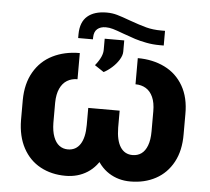

<svg xmlns="http://www.w3.org/2000/svg" viewBox="-51 -761 906 827"><g transform="rotate(5 401.5 -348.0)"><path d="M753 -300V-213.1Q753.6 -142.4 726.4 -92.2Q699.1 -41.9 651.2 -16.1Q603.3 9.8 541.5 9.8Q489.5 9.8 448.7 -16.3Q407.9 -42.4 384.7 -93.5Q361.6 -144.6 361.6 -216.6V-290.1H469.7V-216.6Q470.3 -161.7 488.7 -133.1Q507.2 -104.4 541.5 -104.4Q563.3 -104.4 579.5 -115.9Q595.8 -127.5 605 -151.8Q614.3 -176.2 614.3 -213.1V-300Q614.3 -336.9 603.4 -361.2Q592.5 -385.6 573 -397.4Q553.4 -409.2 527.8 -409.2V-522.3Q592.9 -522.3 644.4 -497Q695.8 -471.7 724.7 -421.5Q753.6 -371.2 753 -300ZM189.9 -300V-213.1Q190.4 -176.8 199.7 -152.4Q208.9 -128 224.9 -116.2Q240.9 -104.4 261.7 -104.4Q296.5 -104.4 315.2 -133.1Q333.9 -161.7 333.9 -216.6V-290.1H443.1V-216.6Q443.1 -144.6 420 -93.5Q396.8 -42.4 355.8 -16.3Q314.7 9.8 261.7 9.8Q200.4 9.8 152.7 -16.1Q105 -41.9 77.8 -92.2Q50.6 -142.4 50 -213.1V-300Q50.6 -370.7 79.8 -420.9Q108.9 -471.2 160.1 -496.7Q211.4 -522.3 277.1 -522.3V-409.2Q251.8 -409.2 232.3 -397.4Q212.8 -385.6 201.6 -361.2Q190.4 -336.9 189.9 -300ZM378.5 -547.8V-593.2H463V-544.8Q463 -528.4 451.2 -509.3Q439.4 -490.3 421.5 -474.4Q403.6 -458.5 386.4 -449.7L346.7 -476Q363.4 -496.6 371.2 -514.1Q379.1 -531.7 378.5 -547.8ZM634.4 -649.6V-586.1H616.8Q586.5 -586.1 558.8 -591.5Q531 -596.8 509.3 -603.7Q487.6 -610.6 457.3 -621.8Q426.4 -633.5 410.3 -638.1Q394.3 -642.7 379.2 -642.7Q356.2 -642.7 342.5 -631Q328.8 -619.3 328.3 -594.5V-586.1H264.4V-603.1Q264.9 -655.4 294.5 -680.8Q324 -706.2 377.7 -706.2Q401.7 -706.2 422.9 -700.1Q444.2 -694.1 480 -680.8Q523.4 -665.2 552.5 -657.4Q581.7 -649.6 617.8 -649.6Z"/></g></svg>

Font: Pretendard Std Variable
Style: Regular
Weight: 400
Designer: Base glyphs from Inter by Rasmus Andersson; Hangeul glyphs from Noto Sans CJK(Source Han Sans) by Jang Soo-young and Kan
Foundry: Kil Hyung-jin
Version: Version 1.309;Glyphs 3.2 (3225)